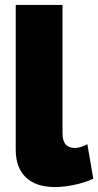

<svg xmlns="http://www.w3.org/2000/svg" viewBox="-20 -750 399 780"><path d="M43.9 -730H233.9V-209Q233.9 -148.9 283.2 -148.9Q307.1 -148.9 335 -164.1L358.9 -23.9Q325.7 -8.3 283 0.7Q240.2 9.8 202.1 9.8Q126 9.8 85 -29.5Q43.9 -68.8 43.9 -142.1Z"/></svg>

Font: Rawline Black
Style: Regular
Weight: 900
Designer: Matt McInerney, Pablo Impallari, Rodrigo Fuenzalida
Foundry: Matt McInerney, Pablo Impallari, Rodrigo Fuenzalida
Version: Version 4.020;PS 004.020;hotconv 1.0.88;makeotf.lib2.5.64775